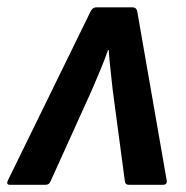

<svg xmlns="http://www.w3.org/2000/svg" viewBox="-44 -512 515 532"><path d="M-16.4 0Q-28.1 0 -21.8 -12.8L206.7 -479.7Q212.3 -491.7 223.1 -491.7H323.3Q334.1 -491.7 336.4 -479.7L417.8 -12.8Q419.8 0 407.7 0H312.8Q303.4 0 302.1 -8.8L268.3 -262.5Q265.4 -290.7 262.3 -317.7Q259.2 -344.7 257.2 -373.6H255.5Q245.2 -344.7 234 -317.9Q222.7 -291 210.7 -262.9L95.7 -8.8Q92.1 0 82.2 0Z"/></svg>

Font: Sofia Sans Semi Condensed
Style: Italic
Weight: 400
Italic angle: -9°
Designer: Botio Nikoltchev, Ani Petrova
Foundry: lettersoup
Version: Version 4.101